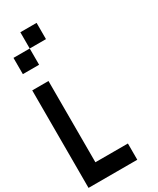

<svg xmlns="http://www.w3.org/2000/svg" viewBox="-275 -1202 1050 1279"><g transform="rotate(-30 250.0 -562.5)"><path d="M0 0V-750H125V-125H375V0ZM0 -875V-1000H125V-875ZM125 -1000V-1125H250V-1000Z"/></g></svg>

Font: GalmuriMono7 Regular
Style: Regular
Weight: 400
Designer: Lee Minseo (quiple)
Version: Version 2.399;hotconv 1.1.1;makeotfexe 2.6.0 DEVELOPMENT